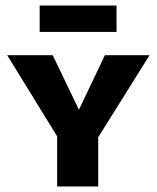

<svg xmlns="http://www.w3.org/2000/svg" viewBox="-20 -672 565 692"><path d="M190 -174 6 -473H170L280 -244H249L358 -473H519L332 -174ZM186 0V-216H334V0ZM123 -557V-652H400V-557Z"/></svg>

Font: Ysabeau SC ExtraBold
Style: Regular
Weight: 800
Designer: Christian Thalmann (Catharsis Fonts)
Version: Version 2.001;gftools[0.9.30]; featfreeze: smcp